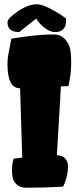

<svg xmlns="http://www.w3.org/2000/svg" viewBox="-20 -878 370 898"><path d="M152 -858Q174 -858 208 -841Q242 -824 266 -808L289 -791Q289 -773 286.5 -761Q284 -749 272 -738.5Q260 -728 238 -728Q216 -728 194 -744Q172 -760 160 -776L149 -791L70 -728Q15 -728 15 -774Q15 -792 63.5 -825Q112 -858 152 -858ZM74 -465Q15 -465 15 -577Q15 -608 22 -639L33 -697Q150 -717 230 -717Q266 -717 286.5 -692Q307 -667 310 -638Q313 -609 313 -591Q313 -539 305 -500L300 -475Q276 -475 265 -474L246 -152Q273 -151 285.5 -136Q298 -121 298 -102Q298 -58 282 -20L275 -5Q194 0 103 0Q76 0 59.5 -14Q43 -28 39.5 -47Q36 -66 36 -76Q36 -106 40 -122L44 -136L84 -141Z"/></svg>

Font: Chela One Cyrilic
Style: Regular
Weight: 400
Designer: Miguel Hernandez
Foundry: LatinoType
Version: Version 1.001